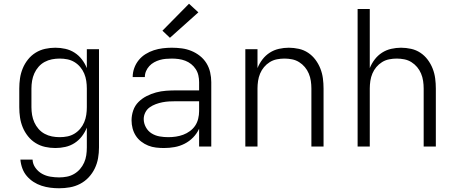

<svg xmlns="http://www.w3.org/2000/svg" viewBox="-20 -783 2440 1026"><path d="M296 223Q272 223 248.5 220Q225 217 202 209.5Q179 202 159 189Q139 176 123.5 158Q108 140 99.5 117Q91 94 89 70H154Q155 94 169.5 114Q184 134 204.5 145.5Q225 157 249 161Q273 165 296 165Q317 165 337.5 161Q358 157 376 146.5Q394 136 407.5 120.5Q421 105 429.5 86Q438 67 441 46.5Q444 26 444 5V-101Q434 -76 417.5 -54.5Q401 -33 378.5 -18.5Q356 -4 329.5 2Q303 8 276 8Q248 8 221 2Q194 -4 170.5 -18.5Q147 -33 129.5 -55Q112 -77 101.5 -102.5Q91 -128 87 -155Q83 -182 83 -210V-310Q83 -338 87 -365Q91 -392 101.5 -417.5Q112 -443 129.5 -465Q147 -487 170.5 -501.5Q194 -516 221 -522Q248 -528 276 -528Q303 -528 329.5 -522Q356 -516 378.5 -501.5Q401 -487 417.5 -465.5Q434 -444 444 -419V-520H509V5Q509 34 504 62.5Q499 91 486.5 117Q474 143 454 164.5Q434 186 408 199.5Q382 213 353.5 218Q325 223 296 223ZM299 -50Q320 -50 340 -54Q360 -58 377.5 -68.5Q395 -79 408.5 -95Q422 -111 430 -130Q438 -149 441 -169.5Q444 -190 444 -210V-310Q444 -330 441 -350.5Q438 -371 430 -390Q422 -409 408.5 -425Q395 -441 377.5 -451.5Q360 -462 340 -466Q320 -470 299 -470Q278 -470 257.5 -466Q237 -462 218.5 -452Q200 -442 186 -426Q172 -410 163.5 -391Q155 -372 151.5 -351.5Q148 -331 148 -310V-210Q148 -189 151.5 -168.5Q155 -148 163.5 -129Q172 -110 186 -94Q200 -78 218.5 -68Q237 -58 257.5 -54Q278 -50 299 -50Z M856 8Q835 8 813.5 5.5Q792 3 772 -5Q752 -13 734.5 -26.5Q717 -40 705.5 -58Q694 -76 688.5 -97Q683 -118 683 -140Q683 -167 692 -193Q701 -219 720 -238Q739 -257 763.5 -269.5Q788 -282 814 -289Q840 -296 867 -298Q894 -300 921 -300H1044V-344Q1044 -362 1040 -380Q1036 -398 1026 -413.5Q1016 -429 1001.5 -440.5Q987 -452 970 -458.5Q953 -465 934.5 -467.5Q916 -470 898 -470Q882 -470 865.5 -468.5Q849 -467 833.5 -462.5Q818 -458 803.5 -450Q789 -442 778 -430Q767 -418 760.5 -403Q754 -388 754 -371H689Q689 -396 697.5 -419.5Q706 -443 721.5 -462Q737 -481 758 -494Q779 -507 802 -514.5Q825 -522 849.5 -525Q874 -528 898 -528Q925 -528 951.5 -524.5Q978 -521 1002.5 -511Q1027 -501 1048 -484.5Q1069 -468 1083 -445.5Q1097 -423 1103 -396.5Q1109 -370 1109 -344V0H1044V-95Q1032 -69 1012 -48.5Q992 -28 966.5 -15Q941 -2 913 3Q885 8 856 8ZM879 -50Q900 -50 920 -53Q940 -56 959 -63Q978 -70 995 -82.5Q1012 -95 1023 -111.5Q1034 -128 1039 -148.5Q1044 -169 1044 -189V-242H921Q902 -242 884 -241Q866 -240 848 -236.5Q830 -233 812.5 -226.5Q795 -220 780 -209.5Q765 -199 756.5 -182Q748 -165 748 -147Q748 -124 759.5 -103Q771 -82 790.5 -70Q810 -58 833 -54Q856 -50 879 -50ZM888 -581 848 -619 990 -763 1040 -717Z M1291 0V-520H1356V-419Q1366 -444 1382.5 -465.5Q1399 -487 1421.5 -501.5Q1444 -516 1470.5 -522Q1497 -528 1523 -528Q1550 -528 1577 -522Q1604 -516 1626.5 -501Q1649 -486 1665.5 -464Q1682 -442 1692 -416.5Q1702 -391 1705.5 -364Q1709 -337 1709 -310V0H1644V-310Q1644 -330 1641 -350.5Q1638 -371 1630 -390Q1622 -409 1609 -424.5Q1596 -440 1578.5 -451Q1561 -462 1540.5 -466Q1520 -470 1500 -470Q1480 -470 1459.5 -466Q1439 -462 1421.5 -451Q1404 -440 1391 -424.5Q1378 -409 1370 -390Q1362 -371 1359 -350.5Q1356 -330 1356 -310V0Z M1891 0V-735H1956V-419Q1966 -444 1982.5 -465.5Q1999 -487 2021.5 -501.5Q2044 -516 2070.5 -522Q2097 -528 2123 -528Q2150 -528 2177 -522Q2204 -516 2226.5 -501Q2249 -486 2265.5 -464Q2282 -442 2292 -416.5Q2302 -391 2305.5 -364Q2309 -337 2309 -310V0H2244V-310Q2244 -330 2241 -350.5Q2238 -371 2230 -390Q2222 -409 2209 -424.5Q2196 -440 2178.5 -451Q2161 -462 2140.5 -466Q2120 -470 2100 -470Q2080 -470 2059.5 -466Q2039 -462 2021.5 -451Q2004 -440 1991 -424.5Q1978 -409 1970 -390Q1962 -371 1959 -350.5Q1956 -330 1956 -310V0Z"/></svg>

Font: Iosevka Aile Custom Light
Style: Regular
Weight: 300
Designer: Belleve Invis
Foundry: Belleve Invis
Version: Version 17.0.2; ttfautohint (v1.8.3)